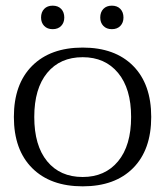

<svg xmlns="http://www.w3.org/2000/svg" viewBox="-20 -648 584 678"><path d="M125 -586Q125 -605 136 -616.5Q147 -628 166 -628Q185 -628 196 -616.5Q207 -605 207 -586Q207 -568 196 -556.5Q185 -545 166 -545Q147 -545 136 -556.5Q125 -568 125 -586ZM334 -586Q334 -605 345 -616.5Q356 -628 375 -628Q394 -628 405 -616.5Q416 -605 416 -586Q416 -568 405 -556.5Q394 -545 375 -545Q356 -545 345 -556.5Q334 -568 334 -586ZM29 -235Q29 -351 93.5 -415.5Q158 -480 272 -480Q386 -480 450 -415.5Q514 -351 514 -235Q514 -119 450 -54.5Q386 10 272 10Q158 10 93.5 -54.5Q29 -119 29 -235ZM443 -235Q443 -335 397 -390.5Q351 -446 272 -446Q192 -446 146.5 -390.5Q101 -335 101 -235Q101 -134 146.5 -78.5Q192 -23 272 -23Q351 -23 397 -78.5Q443 -134 443 -235Z"/></svg>

Font: Taviraj Light
Style: Regular
Weight: 300
Designer: Katatrad Team
Foundry: CadsonDemak
Version: Version 1.001